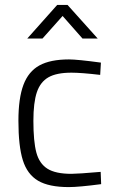

<svg xmlns="http://www.w3.org/2000/svg" viewBox="-20 -752 473 782"><path d="M55 -260Q55 -352 75.5 -406.5Q96 -461 140.5 -485.5Q185 -510 261 -510Q295 -510 391 -497L388 -447Q311 -456 271 -456Q210 -456 177 -437Q144 -418 130 -376Q116 -334 116 -260Q116 -176 128 -131Q140 -86 173 -65Q206 -44 271 -44Q297 -44 390 -52L392 -2Q301 10 260 10Q179 10 135 -16Q91 -42 73 -99.5Q55 -157 55 -260ZM213 -732H255L378 -595H316L235 -687L153 -595H91Z"/></svg>

Font: Cairo Light
Style: Regular
Weight: 300
Designer: Mohamed Gaber, Accademia di Belle Arti di Urbino and others
Foundry: Kief Type Foundry, Accademia di Belle Arti di Urbino and others
Version: Version 3.011